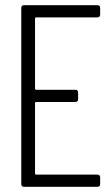

<svg xmlns="http://www.w3.org/2000/svg" viewBox="-20 -720 431 740"><path d="M366 -663V-690C366 -696 362 -700 356 -700H72C66 -700 62 -696 62 -690V-10C62 -4 66 0 72 0H356C362 0 366 -4 366 -10V-37C366 -43 362 -47 356 -47H119C117 -47 115 -49 115 -51V-323C115 -325 117 -327 119 -327H271C277 -327 281 -331 281 -337V-364C281 -370 277 -374 271 -374H119C117 -374 115 -376 115 -378V-649C115 -651 117 -653 119 -653H356C362 -653 366 -657 366 -663Z"/></svg>

Font: Barlow Condensed Light
Style: Regular
Weight: 300
Width: 3
Designer: Jeremy Tribby
Foundry: Tribby Type
Version: Version 1.422;hotconv 1.0.109;makeotfexe 2.5.65596